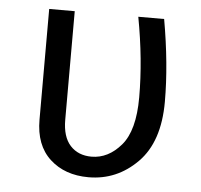

<svg xmlns="http://www.w3.org/2000/svg" viewBox="-44 -571 657 629"><g transform="rotate(5 284.5 -257.0)"><path d="M386 -526H471Q497 -379 497 -256Q497 -124 429.5 -56Q362 12 269 12Q191 12 142 -33Q93 -78 93 -162V-526H177V-169Q177 -113 203 -84.5Q229 -56 273 -56Q328 -56 370 -105Q412 -154 412 -263Q412 -387 386 -526Z"/></g></svg>

Font: FiraSans
Style: Regular
Weight: 350
Designer: Carrois Corporate & Edenspiekermann AG
Foundry: Carrois Corporate GbR & Edenspiekermann AG
Version: Version 3.106;PS 003.106;hotconv 1.0.70;makeotf.lib2.5.58329